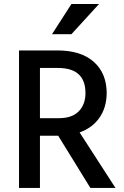

<svg xmlns="http://www.w3.org/2000/svg" viewBox="-20 -921 608 941"><path d="M175.8 -587.9H264.2Q398.9 -587.9 398.9 -464.8Q398.9 -409.2 366 -375.5Q333 -341.8 269 -341.8H175.8ZM422.9 0H545.9L370.1 -272Q432.1 -293.9 467 -343.5Q502 -393.1 502.9 -463.9Q502.9 -561 440.2 -617.4Q377.4 -673.8 261.2 -673.8H73.2V0H175.8V-255.9H265.1ZM330.1 -901.4 234.9 -753.4H330.1L465.3 -901.4Z"/></svg>

Font: FAU Chimera Medium
Style: Regular
Weight: 500
Version: Version 1.002;hotconv 1.0.117;makeotfexe 2.5.65602